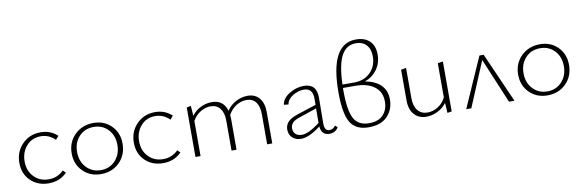

<svg xmlns="http://www.w3.org/2000/svg" viewBox="-51 -1130 4717 1556"><g transform="rotate(-10 2308.0 -352.5)"><path d="M252 4Q162 4 103.5 -53Q45 -110 45 -200Q45 -292 105.5 -353.5Q166 -415 257 -415Q337 -415 395 -362L370 -333Q320 -383 252 -383Q180 -383 134.5 -331.5Q89 -280 89 -204Q89 -126 137 -77Q185 -28 258 -28Q330 -28 381 -79L403 -57Q343 4 252 4Z M682 4Q593 4 534.5 -54.5Q476 -113 476 -202Q476 -294 537.5 -354.5Q599 -415 692 -415Q780 -415 838 -357Q896 -299 896 -210Q896 -117 835.5 -56.5Q775 4 682 4ZM687 -28Q760 -28 806.5 -79Q853 -130 853 -206Q853 -284 806.5 -333.5Q760 -383 688 -383Q614 -383 567.5 -333Q521 -283 521 -206Q521 -128 568 -78Q615 -28 687 -28Z M1194 4Q1104 4 1045.5 -53Q987 -110 987 -200Q987 -292 1047.5 -353.5Q1108 -415 1199 -415Q1279 -415 1337 -362L1312 -333Q1262 -383 1194 -383Q1122 -383 1076.5 -331.5Q1031 -280 1031 -204Q1031 -126 1079 -77Q1127 -28 1200 -28Q1272 -28 1323 -79L1345 -57Q1285 4 1194 4Z M1960 -415Q2022 -415 2056.5 -373Q2091 -331 2091 -257V0H2049V-247Q2049 -312 2022.5 -347.5Q1996 -383 1944 -383Q1902 -383 1862 -358.5Q1822 -334 1795 -287Q1797 -267 1797 -257V0H1756V-247Q1756 -311 1728 -347Q1700 -383 1650 -383Q1609 -383 1568.5 -359.5Q1528 -336 1501 -289V0H1459V-407L1494 -414L1500 -331Q1530 -373 1575 -394Q1620 -415 1665 -415Q1761 -415 1788 -322Q1818 -367 1864.5 -391Q1911 -415 1960 -415Z M2617 -54 2636 -37Q2610 4 2561 4Q2498 4 2490 -69Q2395 4 2329 4Q2285 4 2257.5 -21.5Q2230 -47 2230 -89Q2230 -126 2254.5 -152Q2279 -178 2337 -197L2491 -247V-292Q2494 -385 2417 -385Q2373 -385 2328 -358.5Q2283 -332 2275 -288L2238 -292Q2245 -344 2303 -379.5Q2361 -415 2423 -415Q2530 -415 2528 -296L2526 -86Q2526 -26 2567 -26Q2597 -26 2617 -54ZM2270 -93Q2270 -62 2289 -44.5Q2308 -27 2341 -27Q2395 -27 2489 -98L2490 -218L2348 -170Q2302 -155 2286 -135.5Q2270 -116 2270 -93Z M2917 -364Q3000 -350 3046 -305Q3092 -260 3092 -186Q3092 -104 3039.5 -48.5Q2987 7 2884 7Q2779 7 2735 -65.5Q2691 -138 2691 -313Q2691 -712 2903 -712Q2977 -712 3017 -672.5Q3057 -633 3057 -562Q3057 -492 3019 -439Q2981 -386 2917 -364ZM2898 -682Q2819 -682 2779 -607Q2739 -532 2734 -371H2833Q2913 -371 2964.5 -422.5Q3016 -474 3016 -553Q3016 -614 2984.5 -648Q2953 -682 2898 -682ZM2893 -25Q2971 -25 3010 -67.5Q3049 -110 3049 -176Q3049 -256 2991.5 -299.5Q2934 -343 2834 -343H2733V-321Q2733 -157 2769 -91Q2805 -25 2893 -25Z M3525 -407 3568 -414V-3L3532 3L3527 -80Q3496 -39 3450.5 -17.5Q3405 4 3360 4Q3297 4 3260 -38Q3223 -80 3223 -154V-407L3265 -414V-166Q3265 -101 3294 -64.5Q3323 -28 3375 -28Q3417 -28 3458 -52Q3499 -76 3525 -125Z M4084 0H4039L3884 -370L3729 0H3687L3868 -410H3903Z M4356 4Q4267 4 4208.5 -54.5Q4150 -113 4150 -202Q4150 -294 4211.5 -354.5Q4273 -415 4366 -415Q4454 -415 4512 -357Q4570 -299 4570 -210Q4570 -117 4509.5 -56.5Q4449 4 4356 4ZM4361 -28Q4434 -28 4480.5 -79Q4527 -130 4527 -206Q4527 -284 4480.5 -333.5Q4434 -383 4362 -383Q4288 -383 4241.5 -333Q4195 -283 4195 -206Q4195 -128 4242 -78Q4289 -28 4361 -28Z"/></g></svg>

Font: EauTestInfant Light
Style: Regular
Weight: 300
Designer: Christian Thalmann (Catharsis Fonts)
Version: Version 0.001;PS 000.001;hotconv 1.0.88;makeotf.lib2.5.64775